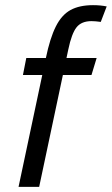

<svg xmlns="http://www.w3.org/2000/svg" viewBox="-20 -725 434 745"><path d="M52 0 144 -434H69L82 -500H158Q174 -577 196.5 -622Q219 -667 253.5 -686Q288 -705 341 -705Q370 -705 394 -700L371 -640Q350 -643 335 -643Q296 -643 277 -619Q258 -595 245 -533L238 -500H355L335 -434H224L132 0Z"/></svg>

Font: Epunda Sans
Style: Italic
Weight: 400
Italic angle: -12.0243°
Designer: Simon Atzbach
Foundry: typofactur
Version: Version 2.204; ttfautohint (v1.8.4.7-5d5b)